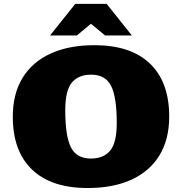

<svg xmlns="http://www.w3.org/2000/svg" viewBox="-20 -955 938 990"><path d="M466.5 -722Q654.5 -722 753.5 -626.8Q852.5 -531.5 852.5 -354.5Q852.5 -235.5 801.8 -153.2Q751 -71 657 -28.2Q563 14.5 432 14.5Q244 14.5 145 -80.8Q46 -176 46 -353Q46 -472 96.8 -554.2Q147.5 -636.5 241.8 -679.2Q336 -722 466.5 -722ZM448.5 -137.5Q514 -137.5 548 -178.2Q582 -219 582 -321Q582 -454.5 552.8 -512.2Q523.5 -570 450 -570Q384.5 -570 350.5 -529.2Q316.5 -488.5 316.5 -386.5Q316.5 -253 345.8 -195.2Q375 -137.5 448.5 -137.5ZM522 -772 449 -832.5 376 -772H238L368 -935H530L660 -772Z"/></svg>

Font: Newsreader Caption ExtraBold
Style: Regular
Weight: 800
Designer: Hugues Gentile
Foundry: Production Type
Version: Version 1.001